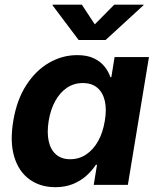

<svg xmlns="http://www.w3.org/2000/svg" viewBox="-20 -775 659 805"><path d="M212.4 9.8Q148.4 9.8 103.3 -23.2Q58.1 -56.2 39.6 -118.2Q21 -180.2 35.6 -267.6Q50.3 -356.4 90.1 -418Q129.9 -479.5 185.5 -511.7Q241.2 -543.9 303.7 -543.9Q345.7 -543.9 373.5 -530.5Q401.4 -517.1 418.2 -496.1Q435.1 -475.1 442.9 -451.2H446.8L460.4 -535.6H604.5L516.1 0H373L386.7 -84H381.8Q365.7 -59.1 341.8 -37.8Q317.9 -16.6 285.6 -3.4Q253.4 9.8 212.4 9.8ZM274.4 -107.4Q312 -107.4 341.8 -127.7Q371.6 -147.9 391.6 -183.8Q411.6 -219.7 419.4 -268.1Q427.7 -316.4 419.4 -352.1Q411.1 -387.7 387.9 -407.2Q364.7 -426.8 327.1 -426.8Q290 -426.8 260.7 -407Q231.4 -387.2 211.7 -351.6Q191.9 -315.9 184.1 -268.1Q176.3 -219.7 184.1 -183.6Q191.9 -147.5 214.8 -127.4Q237.8 -107.4 274.4 -107.4ZM323.2 -755.4 377.4 -672.9 459 -755.4H582L581.5 -752.9L422.9 -607.4H309.6L200.2 -752.9L200.7 -755.4Z"/></svg>

Font: Inter 20pt
Style: Bold Italic
Weight: 700
Italic angle: -9.3988°
Version: Version 4.001;git-66647c0bb